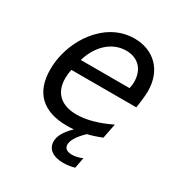

<svg xmlns="http://www.w3.org/2000/svg" viewBox="-175 -688 953 1009"><g transform="rotate(30 301.0 -184.0)"><path d="M539.1 -252C546.9 -302.7 549.8 -333.5 549.8 -356.9C549.8 -480 470.7 -561 351.1 -561C278.8 -561 212.4 -531.2 158.2 -475.1C89.4 -404.3 47.9 -300.8 47.9 -198.7C47.9 -60.1 124.5 14.2 271.5 14.2C285.2 14.2 299.3 13.7 313 12.2C271.5 52.2 252 86.9 252 119.6C252 165 288.6 192.9 352.1 192.9C374 192.9 397.9 189.5 419.9 183.1L432.1 118.2C411.1 127.9 389.2 132.8 370.1 132.8C338.9 132.8 323.2 120.1 323.2 97.7C323.2 70.8 344.7 37.6 384.3 0C412.1 -6.8 440.4 -16.1 469.2 -27.8L486.8 -117.2C412.6 -80.6 343.3 -62 285.2 -62C189.9 -62 139.2 -112.3 139.2 -198.2C139.2 -215.3 141.1 -231 145 -252ZM345.2 -483.9C417 -483.9 462.9 -438 462.9 -360.8C462.9 -349.6 461.9 -339.4 458 -321.8H162.1C190.9 -419.9 260.3 -483.9 345.2 -483.9Z"/></g></svg>

Font: Hack
Style: Oblique
Weight: 400
Italic angle: -12°
Monospace: yes
Designer: Christopher Simpkins
Foundry: Christopher Simpkins
Version: Version 2.010